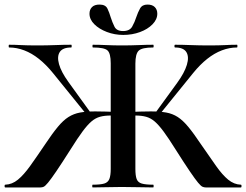

<svg xmlns="http://www.w3.org/2000/svg" viewBox="-32 -821 1078 841"><path d="M374 0Q372 0 372 -6Q372 -12 374 -12Q408 -12 424.5 -17Q441 -22 447 -37Q453 -52 453 -81V-544Q453 -587 439 -600Q425 -613 375 -613Q373 -613 373 -619Q373 -625 375 -625Q402 -625 434 -623.5Q466 -622 501 -622Q541 -622 576 -623.5Q611 -625 639 -625Q641 -625 641 -619Q641 -613 639 -613Q590 -613 575.5 -599Q561 -585 561 -542V-81Q561 -52 566.5 -37Q572 -22 589 -17Q606 -12 639 -12Q641 -12 641 -6Q641 0 639 0Q611 0 576 -1Q541 -2 501 -2Q466 -2 433 -1Q400 0 374 0ZM-9 0Q-12 0 -12 -6Q-12 -12 -9 -12Q21 -13 46.5 -34Q72 -55 100 -94Q128 -133 165 -188Q197 -236 221 -265Q245 -294 268 -308.5Q291 -323 318.5 -328Q346 -333 385 -333Q425 -333 494 -330L492 -312Q481 -313 471 -314Q461 -315 453 -315Q426 -315 406 -309.5Q386 -304 368.5 -289Q351 -274 329.5 -245Q308 -216 278 -168Q238 -105 214.5 -70.5Q191 -36 178.5 -21Q166 -6 159.5 -3Q153 0 145 0ZM349 -317 200 -501Q170 -538 138.5 -563Q107 -588 74 -600.5Q41 -613 8 -613Q6 -613 6 -619Q6 -625 8 -625Q33 -625 59.5 -623.5Q86 -622 132 -622Q173 -622 210 -623.5Q247 -625 280 -625Q282 -625 282 -619Q282 -613 280 -613Q243 -613 230 -593.5Q217 -574 226.5 -540Q236 -506 267 -463L366 -326ZM869 0Q862 0 855 -3Q848 -6 835.5 -21Q823 -36 799.5 -70.5Q776 -105 736 -168Q706 -216 684.5 -245Q663 -274 645.5 -289Q628 -304 608 -309.5Q588 -315 561 -315Q553 -315 543.5 -314Q534 -313 523 -312L522 -330Q588 -333 629 -333Q669 -333 696.5 -328Q724 -323 746.5 -308.5Q769 -294 793 -265Q817 -236 849 -188Q887 -133 914.5 -94Q942 -55 967.5 -34Q993 -13 1023 -12Q1026 -12 1026 -6Q1026 0 1023 0ZM665 -317 648 -326 744 -458Q776 -502 786.5 -537Q797 -572 784.5 -592.5Q772 -613 735 -613Q732 -613 732 -619Q732 -625 735 -625Q767 -625 804.5 -623.5Q842 -622 882 -622Q928 -622 954.5 -623.5Q981 -625 1006 -625Q1008 -625 1008 -619Q1008 -613 1006 -613Q973 -613 940 -600.5Q907 -588 875.5 -563Q844 -538 814 -501ZM507 -685Q536 -685 547 -704.5Q558 -724 565 -746Q572 -767 581.5 -784Q591 -801 614 -801Q635 -801 646 -790Q657 -779 657 -761Q657 -736 636 -714.5Q615 -693 581 -680.5Q547 -668 508 -668Q470 -668 436 -681Q402 -694 381 -715Q360 -736 360 -761Q360 -779 371 -790Q382 -801 404 -801Q430 -801 438.5 -783.5Q447 -766 453 -745Q460 -723 469.5 -704Q479 -685 507 -685Z"/></svg>

Font: Cormorant
Style: Bold
Weight: 700
Designer: Christian Thalmann (Catharsis Fonts)
Foundry: Catharsis Fonts
Version: Version 4.000